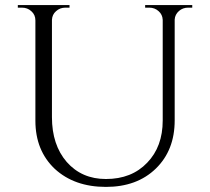

<svg xmlns="http://www.w3.org/2000/svg" viewBox="-20 -720 825 754"><path d="M735 -700V-690H719Q698 -690 683 -677Q667 -663 666 -643V-247Q666 -130 592 -58Q518 14 396 14Q272 14 195 -57Q119 -129 119 -246V-640Q119 -662 103 -676Q88 -690 66 -690H50V-700H253V-690H237Q215 -690 200 -676Q185 -663 184 -642V-260Q184 -151 242 -84Q301 -17 396 -17Q497 -17 558 -81Q619 -144 619 -247V-642Q618 -663 603 -676Q588 -690 566 -690H550V-700Z"/></svg>

Font: Cinzel(RUS BY LYAJKA)
Style: Regular
Weight: 400
Designer: Natanael Gama
Version: Version 1.001;PS 001.001;hotconv 1.0.56;makeotf.lib2.0.21325